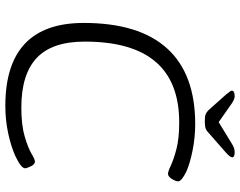

<svg xmlns="http://www.w3.org/2000/svg" viewBox="-110 -784 900 720"><g transform="rotate(90 340.0 -424.0)"><path d="M377 6Q66 6 66 -288Q66 -495 161.5 -600.5Q257 -706 445 -706Q496 -706 545 -696Q594 -686 623 -673Q660 -655 660 -642Q660 -633 651 -618.5Q642 -604 632 -604Q623 -604 601 -614.5Q579 -625 539.5 -635.5Q500 -646 439 -646Q136 -646 136 -292Q136 -169 197.5 -111.5Q259 -54 383 -54Q449 -54 491.5 -66.5Q534 -79 556 -92Q578 -105 586 -105Q596 -105 603.5 -90Q611 -75 611 -68Q611 -53 564 -31Q528 -15 479 -4.5Q430 6 377 6ZM550 -854Q570 -854 570 -845Q570 -837 552 -821L479 -757Q470 -748 461 -745Q452 -742 435 -742Q417 -742 409 -745Q401 -748 393 -756L335 -821Q329 -829 324.5 -834.5Q320 -840 320 -843Q320 -854 341 -854Q353 -854 371 -841L438 -794L515 -841Q527 -849 535 -851.5Q543 -854 550 -854Z"/></g></svg>

Font: Asap Semi Expanded Semi Expanded Light
Style: Italic
Weight: 300
Width: 6
Italic angle: -6°
Designer: Pablo Cosgaya
Foundry: Omnibus-Type
Version: Version 3.001; ttfautohint (v1.8.4.7-5d5b)